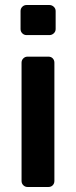

<svg xmlns="http://www.w3.org/2000/svg" viewBox="-20 -746 304 766"><path d="M86 -606Q76 -606 69 -613Q62 -620 62 -630V-702Q62 -712 69 -719Q76 -726 86 -726H177Q187 -726 194.5 -719Q202 -712 202 -702V-630Q202 -620 194.5 -613Q187 -606 177 -606ZM90 0Q80 0 73 -7Q66 -14 66 -24V-496Q66 -506 73 -513Q80 -520 90 -520H173Q184 -520 190.5 -513Q197 -506 197 -496V-24Q197 -14 190.5 -7Q184 0 173 0Z"/></svg>

Font: Rubik Medium
Style: Regular
Weight: 500
Designer: Hubert and Fischer
Foundry: Hubert and Fischer
Version: Version 2.300; ttfautohint (v1.8.4.7-5d5b);gftools[0.9.30]